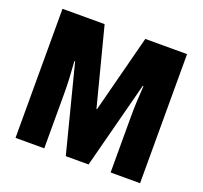

<svg xmlns="http://www.w3.org/2000/svg" viewBox="-123 -856 1054 998"><g transform="rotate(20 403.5 -357.0)"><path d="M337 0H463L588 -480H592C588 -419 585 -366 585 -313V0H748V-714H517L406 -285H403L292 -714H59V0H218V-310C218 -358 215 -415 210 -480H214Z"/></g></svg>

Font: Noto Sans Lao Looped ExtraCondensed Black
Style: Regular
Weight: 900
Width: 2
Designer: Mark Frömberg, Ben Mitchell
Foundry: The Fontpad Ltd
Version: Version 1.002